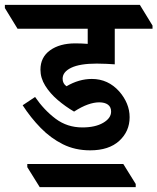

<svg xmlns="http://www.w3.org/2000/svg" viewBox="-72 -645 646 788"><path d="M298 -28Q236 -28 186 -53Q136 -78 95 -120Q54 -162 21 -213L72 -247Q109 -193 156.5 -157.5Q204 -122 266 -122Q319 -122 351.5 -141Q384 -160 384 -187Q384 -206 371 -215.5Q358 -225 335 -225Q314 -225 288.5 -216Q263 -207 232 -187Q196 -208 164.5 -235Q133 -262 113.5 -293.5Q94 -325 94 -359Q94 -410 133.5 -438.5Q173 -467 237 -467Q250 -467 262 -466.5Q274 -466 288 -465V-527H0L-52 -612V-625H502L554 -540V-527H399V-381Q384 -382 364.5 -383Q345 -384 325 -384Q256 -384 220.5 -367Q185 -350 185 -322Q185 -302 201 -291Q252 -321 305 -321Q372 -321 418 -269Q438 -246 449 -219.5Q460 -193 460 -164Q460 -106 417.5 -67Q375 -28 298 -28ZM91 123 40 41V28H434L485 110V123Z"/></svg>

Font: Noto Serif Devanagari SemiCondensed
Style: Bold
Weight: 700
Width: 4
Designer: Universal Thirst, Indian Type Foundry and the Monotype Design Team
Foundry: Monotype Imaging Inc.
Version: Version 2.004; ttfautohint (v1.8.4.7-5d5b)